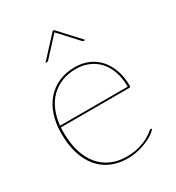

<svg xmlns="http://www.w3.org/2000/svg" viewBox="-170 -805 841 916"><g transform="rotate(-30 250.0 -347.0)"><path d="M264 -498Q302.5 -498 336 -484.2Q369.5 -470.5 394.2 -443.5Q419 -416.5 433 -377.2Q447 -338 447 -287Q447 -284.5 445.2 -283.2Q443.5 -282 441 -282H63Q62 -275 62 -268.5Q62 -262 62 -255Q62 -194 76.5 -147.2Q91 -100.5 117.8 -68.8Q144.5 -37 182.2 -20.5Q220 -4 266 -4Q307.5 -4 337.2 -13Q367 -22 386.8 -33Q406.5 -44 416.8 -53Q427 -62 430 -62Q432 -62 434 -60L436 -58Q427.5 -47.5 410.8 -36.2Q394 -25 371.2 -15.5Q348.5 -6 321.5 0Q294.5 6 266 6Q215.5 6 175.5 -11.8Q135.5 -29.5 107.8 -63Q80 -96.5 65 -145Q50 -193.5 50 -255Q50 -309 64.5 -353.8Q79 -398.5 106.5 -430.5Q134 -462.5 173.8 -480.2Q213.5 -498 264 -498ZM264 -488Q220 -488 184.8 -473.8Q149.5 -459.5 124 -433.8Q98.5 -408 83.2 -371.5Q68 -335 63.5 -291H436Q436 -338.5 423 -375.2Q410 -412 386.8 -437Q363.5 -462 332 -475Q300.5 -488 264 -488ZM373 -585H364Q360 -585 356 -589L266 -687L263 -690L260 -687L170 -589Q168.5 -587.5 166.5 -586.2Q164.5 -585 162 -585H153L259 -700H267Z"/></g></svg>

Font: Lato Hairline
Style: Regular
Weight: 250
Designer: Lukasz Dziedzic
Foundry: Lukasz Dziedzic
Version: Version 1.104; Western+Polish opensource